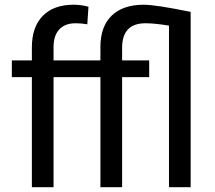

<svg xmlns="http://www.w3.org/2000/svg" viewBox="-20 -780 894 800"><path d="M112.8 0V-458.5H29.3V-528.3H112.8V-582.5Q112.8 -667.5 158.2 -713.9Q203.6 -760.3 286.6 -760.3Q317.9 -760.3 348.6 -752L343.8 -678.7Q320.8 -683.1 294.9 -683.1Q251 -683.1 227.1 -657.5Q203.1 -631.8 203.1 -584V-528.3H398.4V-585.9Q398.9 -670.4 445.8 -715.3Q492.7 -760.3 579.1 -760.3Q628.4 -760.3 774.4 -730.5V0H684.1V-673.3Q623.5 -683.1 586.4 -683.1Q488.8 -683.1 488.8 -580.6V-528.3H601.6V-458.5H488.8V0H398.4V-458.5H203.1V0Z"/></svg>

Font: APIMedia Roboto
Style: Regular
Weight: 400
Designer: Google
Version: Version 2.137; 2017